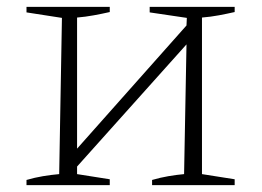

<svg xmlns="http://www.w3.org/2000/svg" viewBox="-20 -538 761 558"><path d="M57 0V-15Q81 -22 105 -26Q129 -30 152 -32L160 -486L57 -502V-518H299V-503Q277 -498 252.5 -493.5Q228 -489 204 -487V-106L522 -464L523 -486L415 -502V-518H662V-503Q640 -498 616 -493.5Q592 -489 567 -487V-32L662 -17V0H422V-15Q446 -22 469.5 -26Q493 -30 515 -32L522 -409L204 -54V-32L299 -17V0Z"/></svg>

Font: Piazzolla SC ExtraLight
Style: Regular
Weight: 200
Designer: Juan Pablo del Peral
Foundry: Huerta Tipografica
Version: Version 1.330